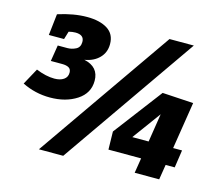

<svg xmlns="http://www.w3.org/2000/svg" viewBox="-103 -853 1152 999"><g transform="rotate(15 473.0 -354.0)"><path d="M372 -408Q372 -341 313 -302.5Q254 -264 169 -264Q89 -264 19 -299L67 -387Q121 -365 166 -365Q197 -365 216 -378Q235 -391 235 -415Q235 -434 222 -441.5Q209 -449 186 -449H125L139 -536H191Q214 -536 236 -547Q258 -558 258 -587Q258 -625 211 -625Q195 -625 175 -620L162 -577H80L93 -692Q177 -719 249 -719Q318 -719 359 -693Q400 -667 400 -613Q400 -568 370.5 -538Q341 -508 292 -500Q372 -483 372 -408ZM315 11H184L692 -719H823ZM857 -176H905L891 -81H842L829 0H697L710 -81H534L532 -178L730 -439L897 -429ZM725 -176 749 -329 637 -176Z"/></g></svg>

Font: Bitter Pro ExtraBold
Style: Italic
Weight: 800
Italic angle: -9°
Designer: Sol Matas, and Bitter project Authors
Foundry: Sol Matas
Version: Version 1.010